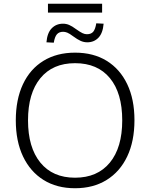

<svg xmlns="http://www.w3.org/2000/svg" viewBox="-20 -993 799 1021"><path d="M379 8Q282 8 211.5 -36Q141 -80 102.5 -161Q64 -242 64 -353Q64 -464 102 -545Q140 -626 211 -669.5Q282 -713 379 -713Q477 -713 547.5 -669.5Q618 -626 656.5 -545.5Q695 -465 695 -354Q695 -242 656.5 -161Q618 -80 547 -36Q476 8 379 8ZM379 -48Q498 -48 564 -128Q630 -208 630 -353Q630 -498 564.5 -577.5Q499 -657 379 -657Q260 -657 194.5 -577Q129 -497 129 -353Q129 -209 194.5 -128.5Q260 -48 379 -48ZM235 -926V-973H523V-926ZM444 -768Q426 -768 409 -775.5Q392 -783 369 -800Q349 -815 337.5 -819.5Q326 -824 316 -824Q294 -824 282.5 -810.5Q271 -797 266 -766L227 -768Q231 -818 255 -842.5Q279 -867 315 -867Q332 -867 347.5 -860.5Q363 -854 386 -837Q407 -822 419 -816.5Q431 -811 442 -811Q465 -811 476 -824.5Q487 -838 492 -869L531 -867Q527 -817 503.5 -792.5Q480 -768 444 -768Z"/></svg>

Font: Nunito Sans Light
Style: Regular
Weight: 300
Designer: Vernon Adams
Foundry: Vernon Adams
Version: Version 3.101; ttfautohint (v1.8.4.7-5d5b);gftools[0.9.27]